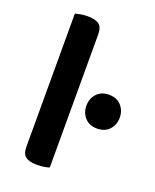

<svg xmlns="http://www.w3.org/2000/svg" viewBox="-127 -732 654 812"><g transform="rotate(20 200.0 -326.0)"><path d="M194 -2Q186 1 171 3.5Q156 6 138 6Q104 6 87.5 -6.5Q71 -19 71 -51V-650Q78 -652 93.5 -655Q109 -658 126 -658Q162 -658 178 -645.5Q194 -633 194 -601ZM250 -301Q250 -333 270 -355Q290 -377 325 -377Q360 -377 380 -355Q400 -333 400 -301Q400 -269 380 -247Q360 -225 325 -225Q290 -225 270 -247Q250 -269 250 -301Z"/></g></svg>

Font: Baloo Bhaijaan 2 SemiBold
Style: Regular
Weight: 600
Designer: Sanskriti Dholi, Noopur Datye and Ek Type
Foundry: Ek Type
Version: Version 1.700